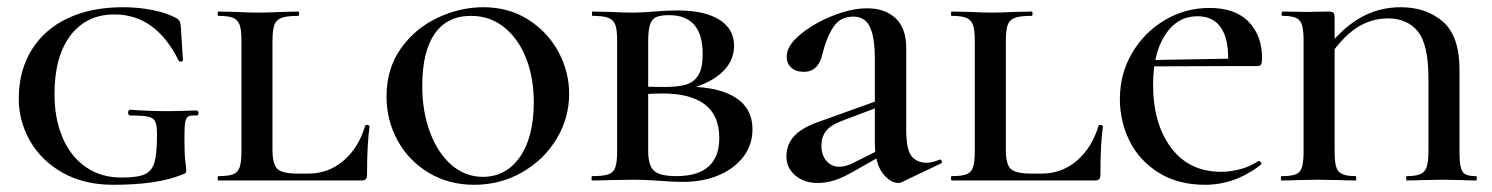

<svg xmlns="http://www.w3.org/2000/svg" viewBox="-20 -500 4133 532"><path d="M32 -226Q32 -304 67.5 -361.5Q103 -419 168 -449.5Q233 -480 321 -480Q364 -480 403.5 -472Q443 -464 470 -449Q476 -445 478 -441Q480 -437 481 -427L487 -333Q487 -330 481.5 -329.5Q476 -329 475 -332Q412 -460 297 -460Q220 -460 175.5 -402Q131 -344 131 -239Q131 -171 153.5 -118.5Q176 -66 218 -37Q260 -8 317 -8Q361 -8 381 -17Q401 -26 408 -50Q415 -74 415 -126Q415 -152 410.5 -162.5Q406 -173 391.5 -176.5Q377 -180 341 -180Q335 -180 335 -188Q335 -191 336.5 -193.5Q338 -196 340 -196Q392 -192 445 -192Q469 -192 525 -194Q527 -194 528.5 -191.5Q530 -189 530 -187Q530 -180 525 -180Q508 -181 501.5 -177Q495 -173 493 -160.5Q491 -148 491 -116Q491 -71 493.5 -53Q496 -35 496 -28Q496 -22 494 -20.5Q492 -19 484 -16Q417 12 293 12Q213 12 153.5 -21.5Q94 -55 63 -110Q32 -165 32 -226Z M805 -19H835Q890 -19 932 -55Q974 -91 992 -152Q992 -154 997 -154Q999 -154 1001.5 -152.5Q1004 -151 1004 -150Q997 -100 997 -15Q997 -7 993.5 -3.5Q990 0 982 0H585Q583 0 583 -6Q583 -12 585 -12Q613 -12 626 -17Q639 -22 644 -36.5Q649 -51 649 -81V-387Q649 -417 644 -431Q639 -445 626 -450.5Q613 -456 585 -456Q583 -456 583 -462Q583 -468 585 -468L633 -467Q673 -465 695 -465Q721 -465 761 -467L806 -468Q809 -468 809 -462Q809 -456 806 -456Q775 -456 760 -450.5Q745 -445 740 -430.5Q735 -416 735 -386V-85Q735 -45 748.5 -32Q762 -19 805 -19Z M1051 -233Q1051 -310 1091 -366Q1131 -422 1193 -451Q1255 -480 1319 -480Q1390 -480 1444 -445.5Q1498 -411 1527.5 -356Q1557 -301 1557 -240Q1557 -173 1522 -115Q1487 -57 1426.5 -22.5Q1366 12 1294 12Q1223 12 1167.5 -21.5Q1112 -55 1081.5 -111Q1051 -167 1051 -233ZM1459 -217Q1459 -284 1438 -338Q1417 -392 1377.5 -424Q1338 -456 1285 -456Q1219 -456 1184.5 -406.5Q1150 -357 1150 -262Q1150 -191 1171.5 -133.5Q1193 -76 1231 -43Q1269 -10 1318 -10Q1382 -10 1420.5 -65Q1459 -120 1459 -217Z M2065 -142Q2065 -99 2040 -66Q2015 -33 1971.5 -14.5Q1928 4 1872 4Q1845 4 1809 1Q1795 0 1775 -1Q1755 -2 1731 -2L1670 -1Q1652 0 1621 0Q1619 0 1619 -6Q1619 -12 1621 -12Q1652 -12 1666 -17Q1680 -22 1685 -36.5Q1690 -51 1690 -81V-387Q1690 -417 1685 -431Q1680 -445 1666 -450.5Q1652 -456 1622 -456Q1620 -456 1620 -462Q1620 -468 1622 -468L1670 -467Q1710 -465 1731 -465Q1760 -465 1791 -468Q1802 -469 1822.5 -470Q1843 -471 1859 -471Q1932 -471 1973 -445.5Q2014 -420 2014 -373Q2014 -328 1976 -295.5Q1938 -263 1869 -249L1886 -260Q1973 -259 2019 -229Q2065 -199 2065 -142ZM1776 -385V-256L1740 -262Q1771 -259 1822 -259Q1860 -259 1882 -266Q1904 -273 1915.5 -292.5Q1927 -312 1927 -350Q1927 -458 1834 -458Q1810 -458 1798 -452.5Q1786 -447 1781 -431.5Q1776 -416 1776 -385ZM1973 -118Q1973 -241 1815 -241Q1770 -241 1740 -235L1776 -247V-81Q1776 -43 1791.5 -27.5Q1807 -12 1854 -12Q1973 -12 1973 -118Z M2470 7Q2446 7 2425 -21Q2404 -49 2404 -107V-337Q2404 -398 2390 -426Q2376 -454 2345 -454Q2308 -454 2289 -425Q2270 -396 2259 -351Q2248 -301 2207 -301Q2185 -301 2172 -313Q2159 -325 2160 -345Q2160 -373 2197 -404Q2234 -435 2286.5 -456Q2339 -477 2383 -477Q2432 -477 2461.5 -449.5Q2491 -422 2491 -367V-141Q2491 -85 2506 -67Q2521 -49 2548 -49Q2561 -49 2582 -57L2584 -58Q2588 -58 2589.5 -53Q2591 -48 2587 -47L2478 5Q2474 7 2470 7ZM2159 -66Q2159 -100 2181 -123.5Q2203 -147 2250 -163L2431 -228L2434 -211L2310 -164Q2281 -153 2268.5 -136.5Q2256 -120 2256 -97Q2256 -70 2270 -54Q2284 -38 2306 -38Q2326 -38 2353 -53L2441 -97L2442 -80L2347 -26Q2316 -8 2292.5 -0.5Q2269 7 2246 7Q2208 7 2183.5 -14Q2159 -35 2159 -66Z M2837 -19H2867Q2922 -19 2964 -55Q3006 -91 3024 -152Q3024 -154 3029 -154Q3031 -154 3033.5 -152.5Q3036 -151 3036 -150Q3029 -100 3029 -15Q3029 -7 3025.5 -3.5Q3022 0 3014 0H2617Q2615 0 2615 -6Q2615 -12 2617 -12Q2645 -12 2658 -17Q2671 -22 2676 -36.5Q2681 -51 2681 -81V-387Q2681 -417 2676 -431Q2671 -445 2658 -450.5Q2645 -456 2617 -456Q2615 -456 2615 -462Q2615 -468 2617 -468L2665 -467Q2705 -465 2727 -465Q2753 -465 2793 -467L2838 -468Q2841 -468 2841 -462Q2841 -456 2838 -456Q2807 -456 2792 -450.5Q2777 -445 2772 -430.5Q2767 -416 2767 -386V-85Q2767 -45 2780.5 -32Q2794 -19 2837 -19Z M3083 -226Q3083 -295 3116.5 -352.5Q3150 -410 3207 -444Q3264 -478 3331 -478Q3403 -478 3440 -439.5Q3477 -401 3477 -338Q3477 -327 3474.5 -322Q3472 -317 3465 -317H3382Q3383 -325 3383 -340Q3383 -396 3361.5 -425.5Q3340 -455 3298 -455Q3242 -455 3208.5 -403.5Q3175 -352 3175 -266Q3175 -157 3225 -90.5Q3275 -24 3364 -24Q3390 -24 3417.5 -31.5Q3445 -39 3467 -54H3468Q3471 -54 3473.5 -50.5Q3476 -47 3474 -44Q3403 12 3319 12Q3244 12 3190.5 -21.5Q3137 -55 3110 -109Q3083 -163 3083 -226ZM3134 -333 3420 -338V-317L3135 -316Z M3736 -12Q3738 -12 3738 -6Q3738 0 3736 0Q3708 0 3691 -1L3632 -2L3576 -1Q3560 0 3531 0Q3529 0 3529 -6Q3529 -12 3531 -12Q3558 -12 3570.5 -17Q3583 -22 3587.5 -36.5Q3592 -51 3592 -81V-387Q3592 -417 3587.5 -431Q3583 -445 3571 -450.5Q3559 -456 3534 -456Q3531 -456 3531 -462Q3531 -468 3534 -468L3599 -467L3660 -468Q3672 -468 3675 -464.5Q3678 -461 3678 -449V-83Q3678 -53 3682 -38.5Q3686 -24 3698.5 -18Q3711 -12 3736 -12ZM3861 -480Q3932 -480 3978 -440Q4024 -400 4024 -308V-81Q4024 -51 4027.5 -36.5Q4031 -22 4040.5 -17Q4050 -12 4070 -12Q4072 -12 4072 -6Q4072 0 4070 0Q4045 0 4031 -1L3979 -2L3918 -1Q3903 0 3878 0Q3876 0 3876 -6Q3876 -12 3878 -12Q3904 -12 3916.5 -18Q3929 -24 3933.5 -38.5Q3938 -53 3938 -83V-282Q3938 -377 3908.5 -413Q3879 -449 3826 -449Q3778 -449 3737.5 -422Q3697 -395 3656 -333L3641 -346Q3690 -415 3743.5 -447.5Q3797 -480 3861 -480Z"/></svg>

Font: Cormorant Unicase SemiBold
Style: Regular
Weight: 600
Designer: Christian Thalmann (Catharsis Fonts)
Foundry: Catharsis Fonts
Version: Version 4.000